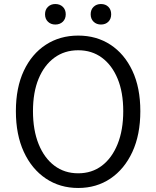

<svg xmlns="http://www.w3.org/2000/svg" viewBox="-20 -922 777 955"><path d="M369 13Q278 13 208 -34Q138 -81 98.5 -166.5Q59 -252 59 -369Q59 -486 98.5 -570Q138 -654 208 -699.5Q278 -745 369 -745Q460 -745 529.5 -699.5Q599 -654 638.5 -570Q678 -486 678 -369Q678 -252 638.5 -166.5Q599 -81 529.5 -34Q460 13 369 13ZM369 -60Q437 -60 487 -98Q537 -136 565 -205.5Q593 -275 593 -369Q593 -463 565 -530.5Q537 -598 487 -635Q437 -672 369 -672Q301 -672 250.5 -635Q200 -598 172 -530.5Q144 -463 144 -369Q144 -275 172 -205.5Q200 -136 250.5 -98Q301 -60 369 -60ZM255 -800Q233 -800 218.5 -814Q204 -828 204 -851Q204 -874 218.5 -888Q233 -902 255 -902Q278 -902 292.5 -888Q307 -874 307 -851Q307 -828 292.5 -814Q278 -800 255 -800ZM482 -800Q460 -800 445.5 -814Q431 -828 431 -851Q431 -874 445.5 -888Q460 -902 482 -902Q505 -902 519 -888Q533 -874 533 -851Q533 -828 519 -814Q505 -800 482 -800Z"/></svg>

Font: Source Han Sans SC Normal
Style: Regular
Weight: 350
Designer: Ryoko NISHIZUKA 西塚涼子 (kana, bopomofo & ideographs); Paul D. Hunt (Latin, Greek & Cyrillic); Sandoll Communications 산돌커뮤니
Foundry: Adobe
Version: Version 2.004;hotconv 1.0.118;makeotfexe 2.5.65603